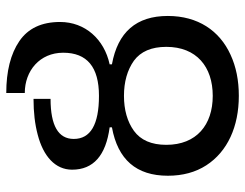

<svg xmlns="http://www.w3.org/2000/svg" viewBox="-106 -674 793 622"><g transform="rotate(-90 291.0 -363.5)"><path d="M549.8 -216.8C549.8 -318.8 497.6 -378.9 393.1 -397.9V-405.3C474.6 -422.9 530.3 -484.9 530.3 -565.9C530.3 -625.5 509.8 -669.4 468.3 -697.8C426.8 -726.1 370.6 -740.2 300.3 -740.2V-680.2C372.1 -680.2 430.7 -631.8 430.7 -555.7C430.7 -478.5 384.3 -439.9 291 -439.9C197.8 -439.9 151.4 -467.3 151.4 -521.5C151.4 -571.8 194.8 -596.7 281.2 -596.7V-651.9C237.8 -651.9 199.2 -647.5 164.6 -638.2C95.2 -620.1 51.8 -581.5 51.8 -526.9C51.8 -458 97.7 -417.5 189 -405.3V-397.9C84.5 -378.9 32.2 -318.8 32.2 -216.8C32.2 -168.5 43.5 -127 65.9 -92.3C110.4 -23.4 191.4 13.2 291 13.2C340.8 13.2 385.3 4.4 424.3 -13.7C502.4 -49.3 549.8 -119.6 549.8 -216.8ZM449.7 -221.7C449.7 -124 385.3 -71.3 291 -71.3C196.8 -71.3 132.3 -124 132.3 -221.7C132.3 -270 147.5 -304.7 177.7 -326.7C207.5 -348.1 245.6 -358.9 291 -358.9C336.4 -358.9 374.5 -348.1 404.8 -326.7C434.6 -304.7 449.7 -270 449.7 -221.7Z"/></g></svg>

Font: SG Kara
Style: Regular
Weight: 400
Designer: Damoon Khanjanzadeh
Version: Version 1.000